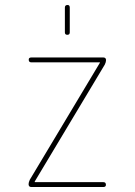

<svg xmlns="http://www.w3.org/2000/svg" viewBox="-20 -750 540 770"><path d="M240.2 -620.1V-719.7Q240.2 -729.5 250 -730Q259.8 -730.5 259.8 -719.7V-620.1Q259.8 -610.4 250 -610.4Q240.2 -610.4 240.2 -620.1ZM99.6 -29.3 379.9 -497.1Q379.9 -498 380.4 -498Q380.9 -498 380.9 -499Q380.9 -500 379.9 -500H105.5Q95.7 -500 95.2 -509.8Q94.7 -519.5 105.5 -519.5H394.5Q404.3 -519.5 405.3 -509.8Q405.3 -501 400.4 -491.2L120.1 -23.4Q120.1 -22.5 119.6 -22.5Q119.1 -22.5 119.1 -21Q119.1 -19.5 120.1 -19.5H394.5Q404.3 -19.5 404.8 -9.8Q405.3 0 394.5 0H105.5Q95.7 0 94.7 -9.8Q94.7 -19.5 99.6 -29.3Z"/></svg>

Font: Rounded-X Mgen+ 1m thin
Style: Regular
Weight: 100
Designer: [Source Han Sans]
Ryoko NISHIZUKA  (kana & ideographs); Paul D. Hunt (Latin, Greek & Cyrillic); Wenlong ZHANG  (bopomofo
Version: Version 1.059.20150602